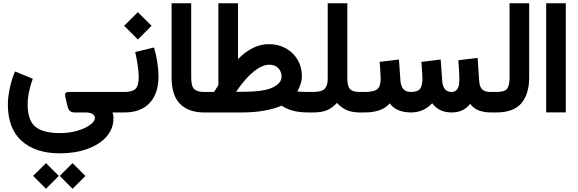

<svg xmlns="http://www.w3.org/2000/svg" viewBox="-20 -697 3580 1190"><path d="M183.1 -209Q169.4 -171.4 160.4 -130.9Q151.4 -90.3 151.4 -48.8Q151.4 49.3 199.5 88.6Q247.6 127.9 351.1 127.9Q411.6 127.9 460.9 113Q510.3 98.1 539.3 76.2Q568.4 54.2 568.4 32.7Q568.4 22.9 556.2 11.5Q543.9 0 507.8 0H444.3Q421.9 0 412.4 -10.3Q402.8 -20.5 398.9 -36.6L386.2 -90.3Q380.9 -112.8 386 -119.9Q391.1 -127 410.2 -127H711.4V0H677.2Q681.6 12.2 682.4 20.8Q683.1 29.3 683.1 36.1Q683.1 101.6 639.6 150.4Q596.2 199.2 521 226.3Q445.8 253.4 351.6 253.4Q200.7 253.4 114.7 176.8Q28.8 100.1 28.8 -49.3Q28.8 -96.7 41.3 -153.6Q53.7 -210.4 72.8 -253.9ZM350.1 393.1 429.7 314 509.3 393.6 429.7 473.1ZM185.5 393.1 265.1 314 344.7 393.1 265.1 473.1Z M962.4 -222.7Q962.4 -118.7 908 -59.3Q853.5 0 750 0H691.4V-127H750Q800.3 -127 820.1 -146.7Q839.8 -166.5 839.8 -221.2Q839.8 -252.4 833 -296.1Q826.2 -339.8 817.9 -374.5L934.6 -402.8Q947.3 -361.3 954.8 -312.7Q962.4 -264.2 962.4 -222.7ZM749.5 -537.1 834.5 -621.6 919.4 -537.1 834.5 -452.1Z M1257.8 0H1245.6Q1149.4 0 1096.4 -52.5Q1043.5 -105 1043.5 -217.3V-676.8H1165V-216.8Q1165 -161.6 1184.3 -144.3Q1203.6 -127 1245.6 -127H1257.8Z M1823.2 -129.9Q1832.5 -128.9 1850.1 -127.9Q1867.7 -127 1893.6 -127H1908.2V0H1893.1Q1832 0 1792.5 -11.7Q1752.9 -23.4 1725.6 -42.5Q1684.1 -23.4 1620.4 -11.7Q1556.6 0 1480.5 0H1238.3V-127H1306.6Q1313.5 -138.2 1320.3 -148.7Q1327.1 -159.2 1333.5 -169.4V-676.8H1455.1V-330.6Q1499 -375.5 1546.9 -399.4Q1594.7 -423.3 1646.5 -423.3Q1706.1 -423.3 1752.2 -397.2Q1798.3 -371.1 1824.7 -326.4Q1851.1 -281.7 1851.1 -225.6Q1851.1 -200.7 1843 -176.3Q1835 -151.9 1823.2 -129.9ZM1478 -127.9Q1612.8 -127.9 1668.9 -154.3Q1725.1 -180.7 1725.1 -221.7Q1725.1 -253.9 1704.6 -274.9Q1684.1 -295.9 1649.4 -295.9Q1606 -295.9 1553.7 -254.6Q1501.5 -213.4 1442.9 -127.9Z M2068.4 -59.1Q2042 -29.8 2008.8 -14.9Q1975.6 0 1919.4 0H1888.7V-127H1920.4Q1973.1 -127 1992.2 -146.7Q2011.2 -166.5 2011.2 -209.5V-676.8H2132.8V-209.5Q2132.8 -164.1 2148.7 -145.5Q2164.6 -127 2210 -127H2225.6V0H2210.9Q2161.6 0 2127.9 -15.1Q2094.2 -30.3 2068.4 -59.1Z M2778.8 -127Q2801.3 -127 2814.2 -143.8Q2827.1 -160.6 2827.1 -208.5Q2827.1 -224.6 2825.2 -259Q2823.2 -293.5 2820.8 -323.7L2940.4 -338.4L2949.7 -197.3Q2952.1 -158.7 2968.8 -142.8Q2985.4 -127 3020.5 -127H3035.2V0H3021.5Q2980 0 2946.8 -12.9Q2913.6 -25.9 2894 -53.7Q2853.5 0 2779.3 0Q2699.7 0 2658.7 -57.1Q2606 0 2526.4 0Q2482.9 -0.5 2449.7 -13.9Q2416.5 -27.3 2396 -56.2Q2370.1 -26.9 2330.8 -13.4Q2291.5 0 2239.7 0H2206.1V-127H2240.7Q2295.9 -127 2317.6 -143.6Q2339.4 -160.2 2339.4 -209.5Q2339.4 -220.7 2337.4 -253.4Q2335.4 -286.1 2333 -313.5L2452.6 -328.1L2461.9 -197.3Q2464.4 -163.1 2480 -145Q2495.6 -127 2527.3 -127Q2567.4 -127 2582.8 -145.8Q2598.1 -164.6 2598.1 -209.5Q2598.1 -216.3 2597.2 -234.1Q2596.2 -252 2594.7 -273.7Q2593.3 -295.4 2591.8 -313.5L2711.4 -328.1L2720.7 -197.3Q2725.6 -127 2778.8 -127Z M3015.6 0V-127H3055.2Q3108.9 -127 3123.5 -147.2Q3138.2 -167.5 3138.2 -216.3V-676.8H3259.8V-216.8Q3259.8 -114.3 3211.4 -57.1Q3163.1 0 3054.7 0Z M3365.2 -676.8H3486.8V-0.5H3365.2Z"/></svg>

Font: Vazir WOL-UI
Style: Bold-WOL-UI
Weight: 700
Designer: Saber Rastikerdar
Foundry: Saber Rastikerdar
Version: Version 30.1.0